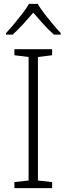

<svg xmlns="http://www.w3.org/2000/svg" viewBox="-20 -967 342 987"><path d="M248 0H54V-31L127 -39V-674L54 -683V-714H248V-683L175 -674V-39L248 -31ZM174 -947Q186 -926 207 -898.5Q228 -871 250.5 -844Q273 -817 292 -797V-789H257Q230 -813 202 -844Q174 -875 151 -902Q128 -875 100 -844Q72 -813 45 -789H11V-797Q30 -817 52.5 -844Q75 -871 96 -898.5Q117 -926 129 -947Z"/></svg>

Font: Noto Sans Oriya ExtraLight
Style: Regular
Weight: 250
Version: Version 2.003